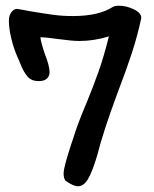

<svg xmlns="http://www.w3.org/2000/svg" viewBox="-20 -647 536 670"><path d="M391 -325Q340 -188 319 -104Q302 -47 287 -22Q272 3 252 3Q236 3 209 -16Q202 -25 202 -41Q202 -54 209 -79.5Q216 -105 226 -136L238 -172Q251 -215 282 -288Q305 -344 323.5 -396Q342 -448 360 -520Q308 -504 257 -504Q232 -504 181 -511Q139 -517 121 -517Q122 -502 136 -460Q153 -417 153 -395Q153 -382 144 -373Q135 -364 115 -364Q89 -364 75.5 -380.5Q62 -397 53.5 -418.5Q45 -440 41 -448Q27 -480 19 -514.5Q11 -549 11 -576Q11 -592 19.5 -604Q28 -616 39 -616Q54 -614 84 -608Q132 -600 164.5 -595.5Q197 -591 234 -591Q325 -591 374 -623Q381 -627 395 -627Q421 -627 447 -614.5Q473 -602 473 -584Q460 -523 440.5 -463Q421 -403 391 -325Z"/></svg>

Font: Itim
Style: Regular
Weight: 400
Designer: Suppakit Chalermlarp
Version: Version 1.002g